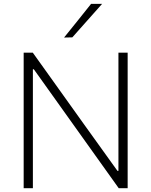

<svg xmlns="http://www.w3.org/2000/svg" viewBox="-20 -990 796 1010"><path d="M104.5 0V-713H152.5Q223.5 -613.5 290.5 -520Q357.5 -426.5 422 -336L598 -91H603V-713H651.5V0H604.5Q545 -83.5 479.2 -175.5Q413.5 -267.5 334 -379L158 -625.5H153V0ZM317 -792.5Q353 -837 388.5 -881.2Q424 -925.5 459 -969.5H517Q477.5 -925 438.5 -881.2Q399.5 -837.5 360.5 -793.5Z"/></svg>

Font: Commissioner ExtraLight
Style: Regular
Weight: 200
Designer: Kostas Bartsokas
Foundry: Kostas Bartsokas
Version: Version 1.000; ttfautohint (v1.8.3)